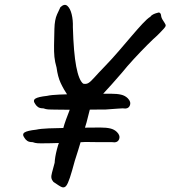

<svg xmlns="http://www.w3.org/2000/svg" viewBox="-20 -708 711 801"><path d="M232 -678Q249 -694 261 -683.5Q273 -673 279 -648.5Q285 -624 284 -595Q287 -488 298 -430.5Q309 -373 327 -359Q339 -356 348.5 -361.5Q358 -367 373.5 -384.5Q389 -402 419 -433Q447 -462 475 -494.5Q503 -527 528.5 -557Q554 -587 574.5 -609Q595 -631 607 -638Q611 -644 619 -648Q627 -652 635 -654Q643 -656 643 -656Q651 -654 652 -643.5Q653 -633 660 -623Q662 -619 667 -612Q672 -605 671 -600Q671 -597 663.5 -588.5Q656 -580 648 -572Q640 -564 635 -559Q622 -548 594.5 -520.5Q567 -493 538 -461.5Q509 -430 489 -405Q445 -354 410.5 -317Q376 -280 368 -273Q367 -271 354.5 -266.5Q342 -262 337 -254L300 -262L265 -306Q245 -336 233 -362Q221 -388 216 -426Q209 -450 207 -471Q205 -492 205.5 -519.5Q206 -547 207 -588Q208 -626 218 -648Q228 -670 232 -678ZM239 73Q235 72 224 65Q213 58 203 51Q196 43 194.5 34.5Q193 26 197 12Q201 -2 208 -29Q209 -52 217.5 -85Q226 -118 238 -140Q238 -151 243 -170Q248 -189 255.5 -209.5Q263 -230 269 -245L287 -297L327 -331L371 -297Q367 -291 364 -283Q361 -275 356 -256Q351 -237 341 -197Q333 -170 323.5 -139Q314 -108 306 -81Q298 -54 292 -37Q280 8 271.5 33.5Q263 59 256 67.5Q249 76 239 73ZM151 -110Q145 -110 136 -110.5Q127 -111 116 -115Q101 -115 93.5 -120.5Q86 -126 82 -133Q71 -148 82.5 -155.5Q94 -163 131 -167Q148 -171 183.5 -172.5Q219 -174 261 -174.5Q303 -175 340.5 -175.5Q378 -176 398 -176Q424 -176 440.5 -172Q457 -168 468 -157Q483 -142 476.5 -126.5Q470 -111 447 -115Q443 -115 427 -115Q411 -115 390.5 -115Q370 -115 351.5 -115.5Q333 -116 324 -115Q318 -115 296 -114Q274 -113 246 -112Q218 -111 191.5 -110.5Q165 -110 151 -110ZM513 -298Q528 -283 521.5 -267.5Q515 -252 492 -256Q487 -256 474 -255Q461 -254 446 -253Q431 -252 419 -251Q414 -251 393.5 -251Q373 -251 344.5 -250.5Q316 -250 286 -250Q256 -250 231.5 -250.5Q207 -251 196 -251Q190 -251 181 -251.5Q172 -252 161 -256Q146 -256 138.5 -261.5Q131 -267 127 -274Q116 -289 127.5 -296.5Q139 -304 176 -308Q193 -312 228.5 -313.5Q264 -315 306 -316Q348 -317 385.5 -317Q423 -317 443 -317Q469 -317 485.5 -313Q502 -309 513 -298Z"/></svg>

Font: Caveat SemiBold
Style: Regular
Weight: 600
Designer: Pablo Impallari
Foundry: Pablo Impallari
Version: Version 2.000